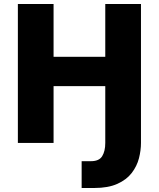

<svg xmlns="http://www.w3.org/2000/svg" viewBox="-20 -720 800 967"><path d="M70 0V-700H249.8V-433.8H510.2V-700H690V0Q690 37.5 679.8 77.3Q669.5 117.2 643.4 151.2Q617.3 185.2 571 206Q524.7 226.8 455.3 226.8H391.2V91.8H438.3Q479.2 91.8 494.7 66.5Q510.2 41.2 510.2 0V-286.2H249.8V0Z"/></svg>

Font: Golos Text
Style: Regular
Weight: 400
Designer: A.Korolkova, Vitaly Kuzmin
Foundry: ParaType Ltd
Version: Version 2.004